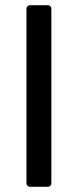

<svg xmlns="http://www.w3.org/2000/svg" viewBox="-20 -720 300 740"><path d="M82 -15V-685Q82 -692 86 -696Q90 -700 97 -700H163Q170 -700 174 -696Q178 -692 178 -685V-15Q178 -8 174 -4Q170 0 163 0H97Q90 0 86 -4Q82 -8 82 -15Z"/></svg>

Font: Barlow_Medium_SS
Style: Regular
Weight: 500
Designer: Jeremy Tribby
Foundry: Jeremy Tribby
Version: Version 1.101 August 23, 2024